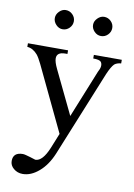

<svg xmlns="http://www.w3.org/2000/svg" viewBox="-97 -737 716 1024"><g transform="rotate(10 260.5 -224.5)"><path d="M99.1 225.6Q70.3 225.6 49.8 208Q29.8 191.4 29.8 167Q29.8 120.6 82.5 120.6Q88.9 120.6 99.1 123.3Q109.4 126 123 129.9Q150.4 139.2 152.8 139.2Q191.9 139.2 223.6 62L256.3 -19L89.4 -369.1Q73.2 -402.3 62 -415.5Q37.1 -444.3 6.3 -446.3V-465.8H223.6V-446.3H212.4Q166 -446.3 166 -412.6Q166 -392.6 183.1 -357.4L295.9 -123L399.9 -380.4Q419.9 -415.5 406.2 -435.5Q398.4 -446.3 363.3 -446.3V-465.8H514.6V-446.3Q491.2 -444.3 478.5 -433.6Q463.4 -418.5 445.3 -376.5L256.3 87.9Q229.5 152.3 187 188.5Q144 225.6 99.1 225.6ZM382.8 -571.3Q361.8 -571.3 346.4 -587.4Q331.1 -603.5 331.1 -623.5Q331.1 -643.1 347.2 -659.2Q363.3 -675.3 382.8 -675.3Q404.3 -675.3 419.7 -659.9Q435.1 -644.5 435.1 -623.5Q435.1 -602.5 419.7 -586.9Q404.3 -571.3 382.8 -571.3ZM174.8 -571.3Q154.8 -571.3 139.4 -587.4Q124 -603.5 124 -623.5Q124 -643.1 139.6 -659.2Q155.3 -675.3 174.8 -675.3Q196.3 -675.3 211.7 -659.9Q227.1 -644.5 227.1 -623.5Q227.1 -602.5 211.7 -586.9Q196.3 -571.3 174.8 -571.3Z"/></g></svg>

Font: Nuosu SIL
Style: Regular
Weight: 400
Designer: Peter Constable, Alex Kotlar, Peter Martin
Foundry: SIL International
Version: Version 2.300